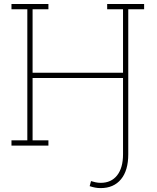

<svg xmlns="http://www.w3.org/2000/svg" viewBox="-20 -731 790 964"><path d="M485.4 213.4Q470.7 213.4 457.8 210.9Q444.8 208.5 430.2 203.6L437 178.2Q445.3 181.2 459 184.1Q472.7 187 485.4 187Q538.6 187 568.1 149.4Q597.7 111.8 597.7 43.5V-339.4H143.6V-26.4H223.1V0H37.6V-26.4H117.2V-684.6H37.6V-710.9H223.1V-684.6H143.6V-365.7H597.7V-684.6H518.1V-710.9H703.6V-684.6H624V43.5Q624 125 587.4 169.2Q550.8 213.4 485.4 213.4Z"/></svg>

Font: Roboto Slab Thin
Style: Regular
Weight: 100
Designer: Google
Version: Version 2.000; ttfautohint (v1.8.1.43-b0c9)